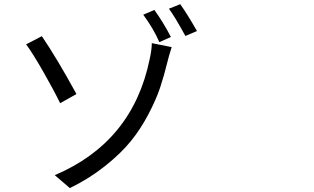

<svg xmlns="http://www.w3.org/2000/svg" viewBox="-20 -874 1540 943"><path d="M249 -13.7Q630.9 -175.8 714.8 -582Q725.6 -630.9 725.6 -662.1L823.2 -642.6Q806.6 -589.8 802.7 -571.3Q786.1 -502.9 766.6 -444.3Q747.1 -385.7 709 -313Q670.9 -240.2 622.1 -180.2Q573.2 -120.1 496.1 -58.6Q418.9 2.9 323.2 49.8ZM108.4 -656.2 185.5 -696.3Q258.8 -588.9 355.5 -412.1L275.4 -367.2Q245.1 -429.7 193.8 -519.5Q142.6 -609.4 108.4 -656.2ZM738.3 -825.2Q784.2 -760.7 819.3 -692.4L762.7 -667Q734.4 -732.4 683.6 -801.8ZM865.2 -853.5Q901.4 -802.7 947.3 -721.7L890.6 -697.3Q835.9 -796.9 809.6 -831.1Z"/></svg>

Font: Bpmf Zihi Sans Regular
Style: Regular
Weight: 400
Foundry: But Ko
Version: Version 1.320